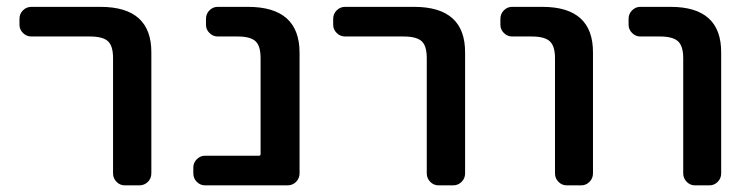

<svg xmlns="http://www.w3.org/2000/svg" viewBox="-20 -565 2197 563"><path d="M72.3 -458Q57.6 -458 47.4 -468.3Q37.1 -478.5 37.1 -492.2V-509.8Q37.1 -524.4 47.4 -534.7Q57.6 -544.9 72.3 -544.9H274.4Q424.8 -544.9 423.8 -410.2V-56.6Q423.8 -42 413.6 -31.7Q403.3 -21.5 388.7 -21.5H345.7Q332 -21.5 321.8 -31.7Q311.5 -42 311.5 -56.6V-394.5Q311.5 -430.7 296.4 -444.3Q281.2 -458 243.2 -458Z M581.1 -21.5Q567.4 -21.5 557.1 -31.7Q546.9 -42 546.9 -56.6V-74.2Q546.9 -87.9 557.1 -98.1Q567.4 -108.4 581.1 -108.4H739.3Q744.1 -108.4 744.1 -113.3V-394.5Q744.1 -430.7 729 -444.3Q713.9 -458 676.8 -458H618.2Q604.5 -458 594.2 -468.3Q584 -478.5 584 -492.2V-509.8Q584 -524.4 594.2 -534.7Q604.5 -544.9 618.2 -544.9H707Q858.4 -544.9 858.4 -410.2V-56.6Q858.4 -42 848.1 -31.7Q837.9 -21.5 823.2 -21.5Z M992.2 -458Q977.5 -458 967.3 -468.3Q957 -478.5 957 -492.2V-509.8Q957 -524.4 967.3 -534.7Q977.5 -544.9 992.2 -544.9H1194.3Q1344.7 -544.9 1343.8 -410.2V-56.6Q1343.8 -42 1333.5 -31.7Q1323.2 -21.5 1308.6 -21.5H1265.6Q1252 -21.5 1241.7 -31.7Q1231.4 -42 1231.4 -56.6V-394.5Q1231.4 -430.7 1216.3 -444.3Q1201.2 -458 1163.1 -458Z M1481.4 -458Q1467.8 -458 1457.5 -468.3Q1447.3 -478.5 1447.3 -492.2V-509.8Q1447.3 -524.4 1457.5 -534.7Q1467.8 -544.9 1481.4 -544.9H1570.3Q1719.7 -544.9 1718.8 -410.2V-56.6Q1718.8 -42 1708.5 -31.7Q1698.2 -21.5 1684.6 -21.5H1641.6Q1627.9 -21.5 1617.7 -31.7Q1607.4 -42 1607.4 -56.6V-394.5Q1607.4 -429.7 1592.3 -443.8Q1577.1 -458 1539.1 -458Z M1857.4 -458Q1843.8 -458 1833.5 -468.3Q1823.2 -478.5 1823.2 -492.2V-509.8Q1823.2 -524.4 1833.5 -534.7Q1843.8 -544.9 1857.4 -544.9H1946.3Q2095.7 -544.9 2094.7 -410.2V-56.6Q2094.7 -42 2084.5 -31.7Q2074.2 -21.5 2060.5 -21.5H2017.6Q2003.9 -21.5 1993.7 -31.7Q1983.4 -42 1983.4 -56.6V-394.5Q1983.4 -429.7 1968.3 -443.8Q1953.1 -458 1915 -458Z"/></svg>

Font: Gen Jyuu GothicL Medium
Style: Regular
Weight: 500
Designer: [Source Han Sans]
Ryoko NISHIZUKA  (kana & ideographs); Paul D. Hunt (Latin, Greek & Cyrillic); Wenlong ZHANG  (bopomofo
Version: Version 1.002.20150607